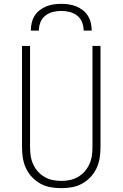

<svg xmlns="http://www.w3.org/2000/svg" viewBox="-20 -975 640 1003"><path d="M300 8Q272 8 244 3Q216 -2 191.5 -15.5Q167 -29 147.5 -49.5Q128 -70 116 -95.5Q104 -121 99.5 -149Q95 -177 95 -205V-735H137V-205Q137 -182 140.5 -159.5Q144 -137 153.5 -116.5Q163 -96 178 -79Q193 -62 213 -50.5Q233 -39 255 -34.5Q277 -30 300 -30Q323 -30 345 -34.5Q367 -39 387 -50.5Q407 -62 422 -79Q437 -96 446.5 -116.5Q456 -137 459.5 -159.5Q463 -182 463 -205V-735H505V-205Q505 -177 500.5 -149Q496 -121 484 -95.5Q472 -70 452.5 -49.5Q433 -29 408.5 -15.5Q384 -2 356 3Q328 8 300 8ZM141 -815Q141 -835 145.5 -855Q150 -875 160.5 -892Q171 -909 187 -921.5Q203 -934 221.5 -941.5Q240 -949 260 -952Q280 -955 300 -955Q320 -955 340 -952Q360 -949 378.5 -941.5Q397 -934 413 -921.5Q429 -909 439.5 -892Q450 -875 454.5 -855Q459 -835 459 -815H417Q417 -837 409 -858Q401 -879 383.5 -893Q366 -907 344 -912.5Q322 -918 300 -918Q278 -918 256 -912.5Q234 -907 216.5 -893Q199 -879 191 -858Q183 -837 183 -815Z"/></svg>

Font: Iosevka Extralight Extended
Style: Regular
Weight: 200
Width: 7
Monospace: yes
Designer: Belleve Invis
Foundry: Belleve Invis
Version: Version 32.5.0; ttfautohint (v1.8.4)